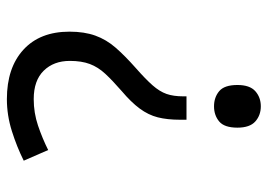

<svg xmlns="http://www.w3.org/2000/svg" viewBox="-130 -634 778 558"><g transform="rotate(-90 259.0 -355.0)"><path d="M190 -202V-220Q190 -258 197 -285.5Q204 -313 222.5 -338Q241 -363 273 -390Q304 -417 323.5 -438Q343 -459 352 -483Q361 -507 361 -541Q361 -588 332.5 -617Q304 -646 250 -646Q210 -646 173 -633.5Q136 -621 102 -604L71 -675Q111 -695 157 -709.5Q203 -724 250 -724Q341 -724 393.5 -676Q446 -628 446 -542Q446 -499 434.5 -467Q423 -435 399.5 -408Q376 -381 341 -350Q308 -321 290 -300.5Q272 -280 265 -260Q258 -240 258 -211V-202ZM229 14Q203 14 185 -2Q167 -18 167 -54Q167 -92 185 -107Q203 -122 229 -122Q255 -122 273 -107Q291 -92 291 -54Q291 -18 273 -2Q255 14 229 14Z"/></g></svg>

Font: ukannada05
Style: Book
Weight: 400
Designer: Jelle Bosma - Monotype Design Team
Foundry: Monotype Imaging Inc.
Version: Version 2.003